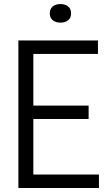

<svg xmlns="http://www.w3.org/2000/svg" viewBox="-20 -943 536 963"><path d="M72.2 0V-740H471.3V-672.5H147.2V-67.5H476.3V0ZM130.3 -346V-413.5H424.5V-346ZM283.2 -829.5Q259.1 -829.5 244.4 -841.6Q229.7 -853.6 229.7 -875.7Q229.7 -898.4 244.4 -910.5Q259.1 -922.7 283.2 -922.7Q307.3 -922.7 322 -910.5Q336.6 -898.4 336.6 -875.7Q336.6 -853.6 322 -841.6Q307.3 -829.5 283.2 -829.5Z"/></svg>

Font: Encode Sans SC Condensed Thin
Style: Regular
Weight: 100
Width: 3
Designer: Multiple Designers
Foundry: Impallari Type
Version: Version 3.002